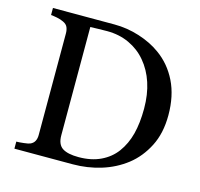

<svg xmlns="http://www.w3.org/2000/svg" viewBox="-101 -803 952 912"><g transform="rotate(15 374.5 -346.5)"><path d="M711.4 -342.3Q711.4 -253.9 678.2 -189Q645 -124 591.8 -82.5Q538.1 -41 471.2 -20.5Q404.3 0 333 0H45.9V-34.7Q60.1 -34.7 82.8 -37.4Q105.5 -40 112.8 -43.5Q127.4 -49.8 134 -62.3Q140.6 -74.7 140.6 -92.3V-592.3Q140.6 -608.9 135 -622.1Q129.4 -635.3 112.8 -643.1Q97.7 -650.4 80.1 -653.8Q62.5 -657.2 49.8 -658.2V-692.9H352.5Q415 -692.9 475.6 -673.6Q536.1 -654.3 581.1 -621.6Q642.1 -578.1 676.8 -507.8Q711.4 -437.5 711.4 -342.3ZM591.8 -342.8Q591.8 -412.6 573.2 -469Q554.7 -525.4 519 -567.4Q485.4 -607.4 436.3 -630.4Q387.2 -653.3 327.1 -653.3Q307.1 -653.3 282 -652.6Q256.8 -651.9 244.6 -651.4V-118.7Q244.6 -74.2 270.5 -57.1Q296.4 -40 350.1 -40Q412.1 -40 458.5 -62Q504.9 -84 533.7 -123Q564 -164.1 577.9 -218Q591.8 -272 591.8 -342.8Z"/></g></svg>

Font: UniBurma_GGSerif
Style: Book
Weight: 400
Designer: Victor San Kho Lin (for Burmese only and related typography optimization with it)
Foundry: http://www.unimm.org
Version: 2.0